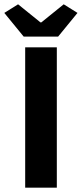

<svg xmlns="http://www.w3.org/2000/svg" viewBox="-40 -872 380 892"><path d="M77 0V-652H224V0ZM70 -702 -20 -812 44 -852 148 -768H152L256 -852L320 -812L230 -702Z"/></svg>

Font: hySource Sans Pro
Style: Bold
Weight: 700
Designer: Paul D. Hunt
Foundry: Adobe Systems Incorporated
Version: Version 2.021;PS 2.000;hotconv 1.0.86;makeotf.lib2.5.63406